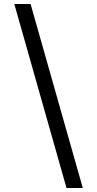

<svg xmlns="http://www.w3.org/2000/svg" viewBox="-20 -812 489 967"><path d="M52 -792H134L397 135H315Z"/></svg>

Font: uoriya25
Style: Book
Weight: 400
Designer: Jelle Bosma - Monotype Design Team
Foundry: Monotype Imaging Inc.
Version: Version 2.003